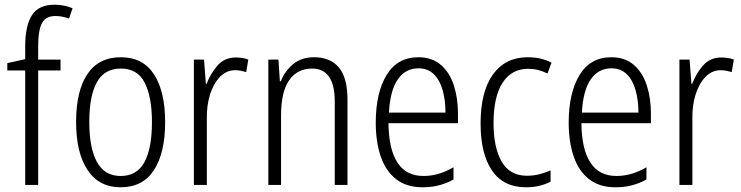

<svg xmlns="http://www.w3.org/2000/svg" viewBox="-20 -785 3146 815"><path d="M237 -486H142V0H87V-486H11V-517L87 -534V-588Q87 -676 115.5 -720.5Q144 -765 212 -765Q234 -765 252.5 -761Q271 -757 288 -750L273 -706Q244 -717 215 -717Q175 -717 158.5 -687.5Q142 -658 142 -586V-532H237Z M681 -267Q681 -136 633.5 -63Q586 10 492 10Q400 10 351.5 -63.5Q303 -137 303 -267Q303 -399 351 -470.5Q399 -542 493 -542Q587 -542 634 -469Q681 -396 681 -267ZM359 -267Q359 -157 391.5 -97.5Q424 -38 492 -38Q561 -38 593 -96.5Q625 -155 625 -267Q625 -373 594.5 -433.5Q564 -494 493 -494Q423 -494 391 -435.5Q359 -377 359 -267Z M981 -541Q994 -541 1008 -539Q1022 -537 1034 -532L1025 -479Q1015 -482 1003 -484.5Q991 -487 978 -487Q941 -487 913.5 -458.5Q886 -430 871.5 -383.5Q857 -337 858 -282V0H803V-532H846L854 -429H857Q873 -472 903 -506.5Q933 -541 981 -541Z M1313 -542Q1382 -542 1418.5 -498.5Q1455 -455 1455 -363V0H1401V-353Q1401 -425 1376.5 -459.5Q1352 -494 1305 -494Q1242 -494 1207.5 -444.5Q1173 -395 1173 -294V0H1119V-532H1162L1168 -440H1172Q1188 -482 1223.5 -512Q1259 -542 1313 -542Z M1756 -542Q1814 -542 1851.5 -509.5Q1889 -477 1906.5 -422.5Q1924 -368 1924 -303V-262H1629Q1630 -152 1667 -95Q1704 -38 1778 -38Q1842 -38 1905 -75V-23Q1876 -7 1844 1.5Q1812 10 1774 10Q1706 10 1662 -24Q1618 -58 1596.5 -120Q1575 -182 1575 -264Q1575 -391 1621 -466.5Q1667 -542 1756 -542ZM1756 -495Q1701 -495 1668.5 -448Q1636 -401 1631 -307H1871Q1871 -359 1859 -402Q1847 -445 1821.5 -470Q1796 -495 1756 -495Z M2213 10Q2117 10 2068.5 -61Q2020 -132 2020 -261Q2020 -396 2072.5 -469Q2125 -542 2220 -542Q2278 -542 2321 -519L2304 -473Q2264 -493 2222 -493Q2152 -493 2113.5 -434Q2075 -375 2075 -262Q2075 -159 2109.5 -99Q2144 -39 2217 -39Q2243 -39 2268 -45Q2293 -51 2317 -62V-14Q2272 10 2213 10Z M2575 -542Q2633 -542 2670.5 -509.5Q2708 -477 2725.5 -422.5Q2743 -368 2743 -303V-262H2448Q2449 -152 2486 -95Q2523 -38 2597 -38Q2661 -38 2724 -75V-23Q2695 -7 2663 1.5Q2631 10 2593 10Q2525 10 2481 -24Q2437 -58 2415.5 -120Q2394 -182 2394 -264Q2394 -391 2440 -466.5Q2486 -542 2575 -542ZM2575 -495Q2520 -495 2487.5 -448Q2455 -401 2450 -307H2690Q2690 -359 2678 -402Q2666 -445 2640.5 -470Q2615 -495 2575 -495Z M3042 -541Q3055 -541 3069 -539Q3083 -537 3095 -532L3086 -479Q3076 -482 3064 -484.5Q3052 -487 3039 -487Q3002 -487 2974.5 -458.5Q2947 -430 2932.5 -383.5Q2918 -337 2919 -282V0H2864V-532H2907L2915 -429H2918Q2934 -472 2964 -506.5Q2994 -541 3042 -541Z"/></svg>

Font: Noto Sans Khmer UI Condensed Light
Style: Regular
Weight: 300
Width: 3
Designer: Danh Hong and the Monotype Design Team
Foundry: Monotype Imaging Inc.
Version: Version 2.002; ttfautohint (v1.8.4.7-5d5b)